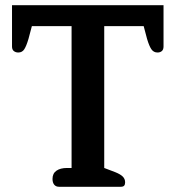

<svg xmlns="http://www.w3.org/2000/svg" viewBox="-20 -715 672 735"><path d="M181 -30Q181 -51 196 -61.5Q211 -72 237 -72H254V-615H102L89 -566Q81 -539 73 -526.5Q65 -514 50 -514Q40 -514 33 -519.5Q26 -525 26 -537V-695H606V-537Q606 -525 599.5 -519.5Q593 -514 583 -514Q568 -514 559.5 -526.5Q551 -539 543 -566L530 -615H379V-72L421 -56Q441 -48 450 -39Q459 -30 459 -17Q459 -9 455.5 -4.5Q452 0 442 0H206Q194 0 187.5 -8Q181 -16 181 -30Z"/></svg>

Font: Maitree SemiBold
Style: Regular
Weight: 600
Designer: CadsonDemak Team
Foundry: CadsonDemak
Version: Version 1.001